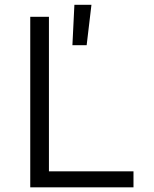

<svg xmlns="http://www.w3.org/2000/svg" viewBox="-20 -802 660 822"><path d="M109.5 0H551.5V-68.5H189.5V-730H109.5ZM290 -608.5H351L371.5 -781.5H298.5Z"/></svg>

Font: Monaspace Neon Light
Style: Regular
Weight: 300
Designer: Riley Cran & the Lettermatic Team
Foundry: Lettermatic
Version: Version 1.200 (Monaspace Neon)